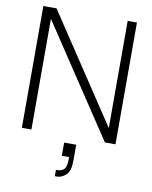

<svg xmlns="http://www.w3.org/2000/svg" viewBox="-94 -719 797 1010"><g transform="rotate(10 304.5 -214.5)"><path d="M287 38V108.5H326V117Q326 160 313 173.2Q300 186.5 280 186.5H269.5V220.5H281Q306 220.5 328.8 199.5Q351.5 178.5 351.5 123V38ZM505 -650.5V-78L125 -650.5H54.5V0H105.5V-591L498 0H554.5V-650.5Z"/></g></svg>

Font: Overused Grotesk Light
Style: Regular
Weight: 300
Designer: RandomMaerks
Version: Version 0.005